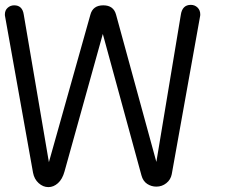

<svg xmlns="http://www.w3.org/2000/svg" viewBox="-20 -764 945 786"><path d="M77.1 -705.1 180.2 -100.1 350.1 -704.1Q360.4 -742.2 402.8 -742.2Q444.8 -742.2 455.1 -704.1L620.1 -101.1L720.2 -703.1Q726.1 -744.1 761.2 -744.1Q777.3 -744.1 788.6 -733.2Q799.8 -722.2 799.8 -705.1Q799.8 -698.7 798.8 -695.8L683.1 -50.8Q678.7 -28.3 660.9 -14.2Q643.1 0 620.1 0Q599.6 0 582.5 -11.2Q565.4 -22.5 559.1 -45.9L400.9 -625L244.1 -62Q235.4 -30.3 217.3 -14.2Q199.2 2 178.2 2Q156.2 2 138.2 -14.4Q120.1 -30.8 115.2 -57.1L1 -695.8Q0 -698.7 0 -705.1Q0 -721.7 11.2 -731.9Q22.5 -742.2 38.1 -742.2Q71.3 -742.2 77.1 -705.1Z"/></svg>

Font: BPreplay
Style: Regular
Weight: 400
Designer: Magenta/George Triantafyllakos
Foundry: Magenta/George Triantafyllakos
Version: Version 1.00